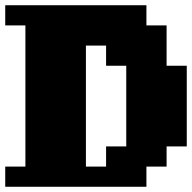

<svg xmlns="http://www.w3.org/2000/svg" viewBox="-20 -713 733 733"><path d="M0 0V-77H77V-616H0V-693H539V-616H616V-462H693V-154H616V-77H539V0ZM385 -77V-154H462V-462H385V-539H308V-77Z"/></svg>

Font: Coral Pixels
Style: Regular
Weight: 400
Designer: Tanukizamurai
Foundry: TanukiFont
Version: Version 1.000; ttfautohint (v1.8.4.7-5d5b)